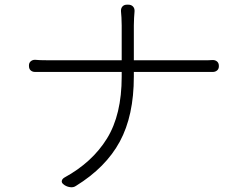

<svg xmlns="http://www.w3.org/2000/svg" viewBox="-20 -784 1040 822"><path d="M104 -504Q104 -515 111.5 -521.5Q119 -528 130 -528Q140 -527 152 -526.5Q164 -526 185 -526H501V-675Q501 -695 500 -709Q499 -723 498 -735Q497 -748 504 -756Q511 -764 524 -764H529Q542 -764 549.5 -756Q557 -748 556 -735Q555 -722 554 -707.5Q553 -693 553 -675V-526H843Q859 -526 870 -526Q881 -526 891 -527Q902 -527 909.5 -520.5Q917 -514 917 -502V-500Q917 -489 909.5 -482.5Q902 -476 891 -476Q881 -476 869.5 -476Q858 -476 842 -476H553V-456Q553 -289 493 -178Q433 -67 305 12Q295 19 281.5 17.5Q268 16 257 9L253 6Q243 -1 244.5 -9.5Q246 -18 256 -24Q375 -89 438 -191Q501 -293 501 -456V-476H187Q165 -476 152.5 -476Q140 -476 130 -476Q119 -476 111.5 -482.5Q104 -489 104 -502Z"/></svg>

Font: Chiron GoRound TC L
Style: Regular
Weight: 300
Designer: Ryoko NISHIZUKA 西塚涼子 (kana, bopomofo & ideographs); Paul D. Hunt (Latin, Greek & Cyrillic); Sandoll Communications 산돌커뮤니
Foundry: Adobe
Version: Version 1.000;hotconv 1.1.1;makeotfexe 2.6.0